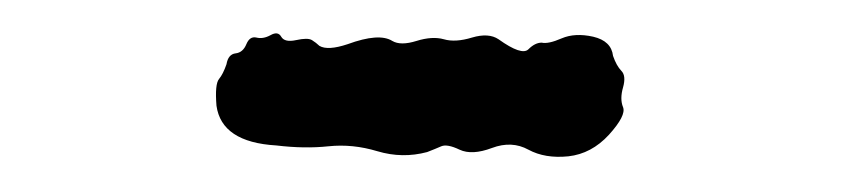

<svg xmlns="http://www.w3.org/2000/svg" viewBox="-20 -736 495 113"><path d="M142.6 -650.4Q110.4 -652.3 107.4 -673.8Q106.4 -686.5 108.9 -689.5Q111.3 -692.4 113.3 -698.2Q114.3 -704.1 118.7 -704.6Q123 -705.1 125 -710Q127 -714.8 130.9 -713.9Q134.8 -712.9 139.2 -715.3Q143.6 -717.8 145.5 -714.4Q147.5 -710.9 154.3 -712.4Q161.1 -713.9 163.6 -712.4Q166 -710.9 168 -709Q172.9 -706.1 184.6 -710Q203.1 -716.8 210.9 -711.9Q215.8 -709 225.1 -711.9Q234.4 -714.8 241.2 -712.9Q248 -710.9 257.8 -713.9Q267.6 -716.8 273.4 -712.9Q287.1 -703.1 291 -707Q294.9 -710.9 298.8 -710.9Q302.7 -710 310.5 -713.4Q318.4 -716.8 329.1 -714.4Q339.8 -711.9 340.8 -703.1Q342.8 -697.3 345.7 -694.3Q348.6 -691.4 346.7 -684.6Q344.7 -677.7 346.7 -672.9Q348.6 -668 338.4 -656.7Q328.1 -645.5 314.5 -644Q300.8 -642.6 291 -647.9Q281.2 -653.3 269.5 -648.9Q257.8 -644.5 250.5 -647.9Q243.2 -651.4 239.7 -649.9Q236.3 -648.4 231.4 -646.5Q216.8 -642.6 202.1 -647Q187.5 -651.4 173.3 -649.9Q159.2 -648.4 142.6 -650.4Z"/></svg>

Font: Creepster
Style: Regular
Weight: 400
Designer: Font Diner, Inc
Foundry: Font Diner, Inc
Version: Version 1.002